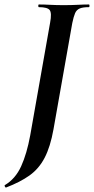

<svg xmlns="http://www.w3.org/2000/svg" viewBox="-52 -645 420 858"><path d="M-25 193Q-27 194 -30 189Q-33 184 -30 182Q17 154 42.5 98Q68 42 83 -40L172 -544Q180 -587 170 -600Q160 -613 122 -613Q119 -613 119 -619Q119 -625 122 -625Q145 -625 172.5 -623.5Q200 -622 232 -622Q267 -622 295 -623.5Q323 -625 345 -625Q348 -625 348 -619Q348 -613 345 -613Q318 -613 304 -607Q290 -601 283.5 -586Q277 -571 271 -542L187 -67Q173 11 147.5 60Q122 109 80 139Q38 169 -25 193Z"/></svg>

Font: Cormorant
Style: Bold Italic
Weight: 700
Italic angle: -10°
Designer: Christian Thalmann (Catharsis Fonts)
Foundry: Catharsis Fonts
Version: Version 4.000